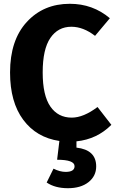

<svg xmlns="http://www.w3.org/2000/svg" viewBox="-20 -730 615 1012"><path d="M383 48Q487 60 487 147Q487 198 446.5 230Q406 262 338 262Q270 262 226 232L262 159Q296 176 326 176Q373 176 373 146Q373 112 281 112L293 13Q172 -5 102.5 -98.5Q33 -192 33 -348Q33 -518 121 -614Q209 -710 348 -710Q469 -710 559 -634L481 -541Q419 -589 356 -589Q286 -589 245.5 -530Q205 -471 205 -348Q205 -227 245.5 -168.5Q286 -110 358 -110Q420 -110 494 -166L567 -72Q491 4 383 15Z"/></svg>

Font: Fira Sans
Style: Bold
Weight: 700
Designer: bBox Type GmbH & Carrois Corporate GbR & Edenspiekermann AG
Foundry: bBox Type GmbH & Carrois Corporate GbR & Edenspiekermann AG
Version: Version 4.301;PS 004.301;hotconv 1.0.88;makeotf.lib2.5.64775